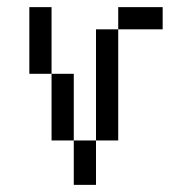

<svg xmlns="http://www.w3.org/2000/svg" viewBox="-20 -520 540 540"><path d="M437.5 -437.5V-500H312.5V-437.5H250V-125H187.5Q187.5 -125 187.5 0H250Q250 0 250 -125H312.5V-437.5ZM187.5 -125V-312.5H125V-125ZM125 -312.5V-500H62.5V-312.5Z"/></svg>

Font: BFUnifontExMono
Style: Regular
Weight: 500
Version: Version 15.0.06